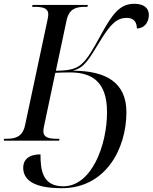

<svg xmlns="http://www.w3.org/2000/svg" viewBox="-41 -740 803 1010"><path d="M284 250C514 250 624 44 624 -150C624 -305 518 -368 342 -368C405 -384 427 -429 488 -528C542 -616 575 -646 626 -646C668 -646 679 -617 679 -590C715 -591 742 -618 742 -662C742 -696 718 -720 665 -720C592 -720 552 -671 490 -557C447 -478 420 -431 388 -403C364 -382 334 -368 253 -368L309 -632C322 -695 361 -704 406 -704H419L421 -714H130L128 -704H141C183 -704 213 -698 213 -664C213 -658 211 -644 209 -636L91 -82C78 -19 38 -10 -7 -10H-20L-21 0H270L272 -10H259C217 -10 187 -16 187 -50C187 -56 189 -70 191 -78L250 -357C272 -358 296 -359 327 -359C441 -359 522 -312 522 -150C522 24 441 240 292 240C182 240 172 154 172 72C110 72 81 101 81 142C81 206 136 250 284 250Z"/></svg>

Font: Noto Serif Display
Style: Italic
Weight: 400
Italic angle: -12°
Designer: Monotype Design Team
Foundry: Monotype Imaging Inc.
Version: Version 2.009